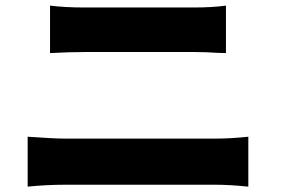

<svg xmlns="http://www.w3.org/2000/svg" viewBox="-20 -699 1017 695"><path d="M286.1 -671.9H682.6Q748 -671.9 797.9 -678.7V-506.8L765.6 -507.8Q724.6 -510.7 682.6 -510.7H287.1Q231.4 -510.7 161.1 -506.8V-678.7Q214.8 -671.9 286.1 -671.9ZM80.1 -204.1Q175.8 -197.3 213.9 -197.3H760.7Q815.4 -197.3 878.9 -204.1V-23.4Q812.5 -30.3 760.7 -30.3H213.9Q148.4 -30.3 80.1 -23.4Z"/></svg>

Font: Min Sans Black
Style: Regular
Weight: 900
Designer: Jinseong-Kim, NotoSansCJK, Nunito
Foundry: Jinseong-Kim
Version: Version 1.000